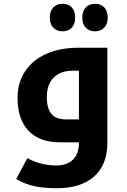

<svg xmlns="http://www.w3.org/2000/svg" viewBox="-20 -745 667 1005"><path d="M277.8 240.2Q210 240.2 160.4 229.7Q110.8 219.2 64.9 191.9L123 83Q163.6 104 199.7 112.5Q235.8 121.1 274.9 121.1Q331.5 121.1 362.3 90.1Q393.1 59.1 393.1 4.9V0H293.9Q187 0 129.4 -60.5Q71.8 -121.1 71.8 -232.9Q71.8 -312 111.3 -371.8Q150.9 -431.6 223.1 -463.4Q295.4 -495.1 390.1 -495.1H542V2.9Q542 116.7 472.9 178.5Q403.8 240.2 277.8 240.2ZM393.1 -120.1V-375H360.8Q296.9 -375 261 -338.9Q225.1 -302.7 225.1 -236.8Q225.1 -176.8 249.5 -148.4Q273.9 -120.1 324.2 -120.1ZM307.6 -581.1Q276.9 -581.1 258.8 -600.3Q240.7 -619.6 240.7 -652.8Q240.7 -686.5 258.5 -705.8Q276.4 -725.1 307.6 -725.1Q338.4 -725.1 356 -706.1Q373.5 -687 373.5 -652.8Q373.5 -618.7 355.5 -599.9Q337.4 -581.1 307.6 -581.1ZM477.5 -581.1Q446.8 -581.1 428.7 -600.3Q410.6 -619.6 410.6 -652.8Q410.6 -686.5 428.5 -705.8Q446.3 -725.1 477.5 -725.1Q508.8 -725.1 526.4 -705.8Q543.9 -686.5 543.9 -652.8Q543.9 -619.6 525.6 -600.3Q507.3 -581.1 477.5 -581.1Z"/></svg>

Font: Droid Arabic Kufi
Style: Bold
Weight: 700
Designer: Pascal Zoghbi
Foundry: Irfont.ir
Version: Version 1.00 February 28, 2013, initial release